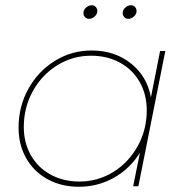

<svg xmlns="http://www.w3.org/2000/svg" viewBox="-20 -712 711 734"><path d="M51 -224Q51 -305 88.5 -372.5Q126 -440 190 -479.5Q254 -519 330 -519Q418 -519 480 -470Q542 -421 557 -340L592 -517H612L509 0H489L515 -128Q476 -66 414.5 -32Q353 2 282 2Q215 2 162.5 -26.5Q110 -55 80.5 -106.5Q51 -158 51 -224ZM541 -290Q541 -351 514 -398.5Q487 -446 438.5 -472.5Q390 -499 328 -499Q258 -499 199 -462.5Q140 -426 105.5 -363.5Q71 -301 71 -227Q71 -166 98 -118.5Q125 -71 173.5 -44.5Q222 -18 284 -18Q354 -18 413 -54.5Q472 -91 506.5 -153.5Q541 -216 541 -290ZM352 -670Q352 -658 342 -649Q332 -640 320 -640Q311 -640 305 -646.5Q299 -653 299 -662Q299 -674 309 -683Q319 -692 331 -692Q340 -692 346 -685.5Q352 -679 352 -670ZM502 -670Q502 -658 492 -649Q482 -640 470 -640Q461 -640 455 -646.5Q449 -653 449 -662Q449 -674 459 -683Q469 -692 481 -692Q490 -692 496 -685.5Q502 -679 502 -670Z"/></svg>

Font: Gontserrat Thin
Style: Italic
Weight: 250
Italic angle: -11.3°
Designer: Julieta Ulanovsky
Foundry: Julieta Ulanovsky
Version: Version 6.001